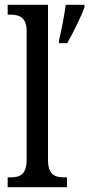

<svg xmlns="http://www.w3.org/2000/svg" viewBox="-20 -780 372 800"><path d="M12 0H259V-41H248C208 -41 180 -52 180 -115V-760H12V-719H23C57 -719 91 -710 91 -651V-115C91 -52 63 -41 23 -41H12ZM226 -613V-600H260C284 -642 317 -708 332 -750V-760H254C247 -711 237 -658 226 -613Z"/></svg>

Font: Noto Serif Myanmar Condensed
Style: Regular
Weight: 400
Width: 3
Designer: Ben Mitchell and the Monotype Design Team
Foundry: Monotype Imaging Inc.
Version: Version 2.106